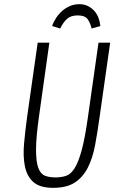

<svg xmlns="http://www.w3.org/2000/svg" viewBox="-20 -892 549 922"><path d="M161 -687 110 -329Q101 -263 95.5 -202Q90 -141 99.5 -93.5Q109 -46 140 -18Q171 10 235 10Q301 10 340 -16Q379 -42 402 -87.5Q425 -133 436.5 -194.5Q448 -256 458 -328L509 -687H453L402 -328Q388 -229 372.5 -171.5Q357 -114 338.5 -84.5Q320 -55 297 -47.5Q274 -40 246 -40Q218 -40 196.5 -48Q175 -56 164 -85.5Q153 -115 153 -173Q153 -231 167 -331L217 -687ZM361 -872Q337 -872 316 -863Q295 -854 278.5 -839.5Q262 -825 249.5 -806Q237 -787 230 -767L269 -755Q283 -784 301.5 -801Q320 -818 353 -818Q387 -818 400 -801Q413 -784 420 -755L462 -767Q460 -787 453 -806Q446 -825 433 -839.5Q420 -854 402 -863Q384 -872 361 -872Z"/></svg>

Font: Secuela ExtLt
Style: Italic
Weight: 200
Italic angle: -8°
Designer: Fernando Haro
Foundry: deFharo
Version: Version 1.704